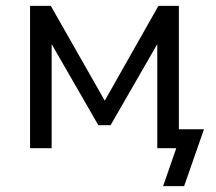

<svg xmlns="http://www.w3.org/2000/svg" viewBox="-20 -508 740 658"><path d="M539 130 584 0H519V-65H679L611 130ZM83 0V-488H154L339 -163L523 -488H593V0H519V-388H537L359 -79H317L139 -388H157V0Z"/></svg>

Font: Nunito Sans 11pt
Style: Regular
Weight: 400
Version: Version 3.101;gftools[0.9.27]